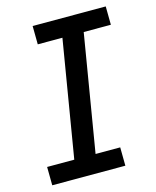

<svg xmlns="http://www.w3.org/2000/svg" viewBox="-111 -812 722 888"><g transform="rotate(-15 250.0 -367.5)"><path d="M378 0H28L27 -88H157L250 -647H132L131 -735H481L482 -647H352L259 -88H377Z"/></g></svg>

Font: Iosevka Term Curly SmBd Obl
Style: Regular
Weight: 600
Italic angle: -9°
Designer: Belleve Invis
Foundry: Belleve Invis
Version: Version 32.3.0